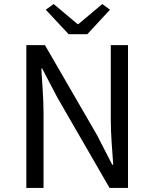

<svg xmlns="http://www.w3.org/2000/svg" viewBox="-20 -928 762 948"><path d="M245 -908 206 -880 319 -759H411L523 -880L485 -908L367 -809H363ZM202 -705H110V0H195V-370C195 -444 188 -517 184 -590H188L264 -445L521 0H612V-705H527V-338C527 -265 534 -188 539 -115H534L459 -261Z"/></svg>

Font: Spoqa Han Sans Neo
Style: Regular
Weight: 400
Designer: [Spoqa Han Sans Neo] Dong-huui Kim ___ Younghwa Kang ___ Yujin Lee ___ [Noto Sans] Ryoko NISHIZUKA ____ (kana & ideograp
Foundry: Spoqa (http://www.spoqa-han-sans.com)
Version: Version 1.100;hotconv 1.0.109;makeotfexe 2.5.65596